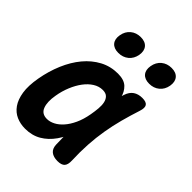

<svg xmlns="http://www.w3.org/2000/svg" viewBox="-223 -912 1045 1045"><g transform="rotate(45 300.0 -389.0)"><path d="M151.6 10Q115.6 10 84.8 -3.4Q54.1 -16.8 33.5 -46.1Q12.9 -75.3 5.6 -121.6Q-1.6 -167.8 10.1 -233.8Q22.1 -301.4 47.4 -361.2Q72.8 -420.9 109.4 -465Q146.1 -509.1 193.7 -534.6Q241.4 -560 298 -560Q345.3 -560 369.2 -537.3Q393.1 -514.5 401.5 -477.7Q409.9 -440.9 406.3 -394.3Q402.7 -347.7 394.3 -301Q382.5 -234.1 362.9 -177.2Q343.4 -120.4 314.1 -78.6Q284.8 -36.8 244.6 -13.4Q204.4 10 151.6 10ZM198.3 -111.5Q220.9 -111.5 244.1 -123.5Q267.3 -135.4 287.9 -158.8Q308.6 -182.1 324.8 -217.1Q341.1 -252.1 349.4 -298.9Q354.4 -326.4 356.5 -351.7Q358.6 -377.1 354.2 -396.2Q349.9 -415.3 337.8 -426.9Q325.8 -438.5 302.6 -438.5Q273.7 -438.5 247.7 -422.1Q221.8 -405.8 201.1 -378.1Q180.3 -350.4 164.9 -313.2Q149.4 -276 142.5 -233.9Q132.9 -179 145.8 -145.3Q158.6 -111.5 198.3 -111.5ZM402.6 -500.6Q412.7 -531.2 433.6 -545.6Q454.6 -560 485.4 -560Q516.4 -560 525.7 -545.6Q534.9 -531.3 524.8 -500.6Q506.9 -445.8 492.6 -392.1Q478.3 -338.5 469 -283.5Q459.6 -228.5 456.1 -170.5Q452.5 -112.5 455.1 -48Q456.4 -17.6 444.2 -3.8Q431.9 10 401.2 10Q369.8 10 352 -4.2Q334.2 -18.3 332.9 -48Q330 -112.5 333.5 -170.5Q337.1 -228.5 346.6 -283.5Q356.1 -338.5 370.5 -392.1Q385 -445.8 402.6 -500.6ZM456.4 -640.6Q421.9 -640.6 405.2 -660.4Q388.5 -680.3 394.5 -714.1Q400.3 -748.3 424.3 -768.3Q448.2 -788.2 482.8 -788.2Q517.4 -788.2 534 -768.3Q550.6 -748.3 544.9 -714.1Q538.9 -680.2 514.9 -660.4Q490.9 -640.6 456.4 -640.6ZM219 -640.6Q184.5 -640.6 167.8 -660.4Q151.1 -680.3 157.1 -714.1Q162.9 -748.3 186.9 -768.3Q210.8 -788.2 245.4 -788.2Q280 -788.2 296.6 -768.3Q313.2 -748.3 307.5 -714.1Q301.5 -680.2 277.5 -660.4Q253.5 -640.6 219 -640.6Z"/></g></svg>

Font: Maple Mono
Style: Italic
Weight: 400
Italic angle: -10°
Monospace: yes
Designer: subframe7536
Version: Version 7.300